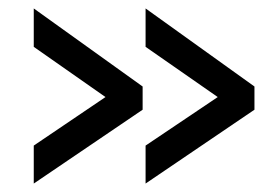

<svg xmlns="http://www.w3.org/2000/svg" viewBox="-20 -489 661 455"><path d="M583 -229 325 -54V-144L496 -259L325 -378V-469L583 -284ZM318 -229 60 -54V-144L230 -259L60 -378V-469L318 -284Z"/></svg>

Font: Raleway Thin SemiBold
Style: Regular
Weight: 600
Version: Version 4.026